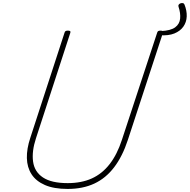

<svg xmlns="http://www.w3.org/2000/svg" viewBox="-20 -1215 1240 1254"><path d="M1185 -1185Q1201 -1145 1199.5 -1107.5Q1198 -1070 1177.5 -1041Q1157 -1012 1119 -996.5Q1081 -981 1023 -985L1031 -1012Q1095 -1015 1124 -1036.5Q1153 -1058 1156.5 -1093.5Q1160 -1129 1146 -1171Q1143 -1179 1147.5 -1185Q1152 -1191 1159.5 -1193.5Q1167 -1196 1174.5 -1194.5Q1182 -1193 1185 -1185ZM422 19Q332 19 273.5 -6.5Q215 -32 186 -77Q157 -122 155.5 -182.5Q154 -243 178 -315L401 -1000Q403 -1008 407.5 -1011.5Q412 -1015 424 -1015Q434 -1015 438 -1011.5Q442 -1008 439 -1000L215 -312Q187 -227 196 -160Q205 -93 260.5 -56Q316 -19 422 -19Q512 -19 579.5 -49.5Q647 -80 696 -143Q745 -206 776 -301L1006 -1000Q1008 -1008 1012.5 -1011.5Q1017 -1015 1029 -1015Q1049 -1015 1044 -1000L815 -301Q780 -194 725.5 -122.5Q671 -51 596 -16Q521 19 422 19Z"/></svg>

Font: Playwrite RO Thin
Style: Regular
Weight: 250
Version: Version 1.002